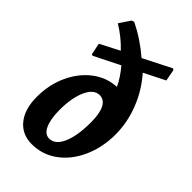

<svg xmlns="http://www.w3.org/2000/svg" viewBox="-228 -819 909 909"><g transform="rotate(45 226.5 -364.5)"><path d="M421 -301Q421 -214 388.5 -142Q356 -70 299.5 -29Q243 12 173 12Q107 12 69 -35Q31 -82 31 -164Q31 -245 62 -312.5Q93 -380 146.5 -421Q200 -462 266 -465Q246 -508 209 -552L81 -488L73 -490L61 -549L158 -599Q114 -646 56 -681L93 -736L106 -741Q185 -702 252 -644L392 -715L399 -710L410 -652L305 -599Q360 -537 390.5 -459Q421 -381 421 -301ZM298 -259Q298 -319 282 -349.5Q266 -380 236 -380Q198 -380 174.5 -329Q151 -278 151 -196Q151 -135 167 -100Q183 -65 212 -65Q252 -65 275 -117Q298 -169 298 -259Z"/></g></svg>

Font: Alegreya
Style: Bold Italic
Weight: 700
Italic angle: -7°
Designer: Juan Pablo del Peral
Foundry: Huerta Tipografica
Version: Version 2.007; ttfautohint (v1.6)